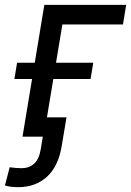

<svg xmlns="http://www.w3.org/2000/svg" viewBox="-61 -566 542 795"><path d="M461.4 -545.9 448.2 -464.8H197.3L120.1 0H32.2L122.6 -545.9ZM-1.5 -238.8 9.8 -306.2H325.2L314 -238.8ZM13.7 209Q-1.5 209 -15.4 207.3Q-29.3 205.6 -40.5 202.1L-21 126.5Q-8.3 128.4 4.4 129.4Q17.1 130.4 29.3 130.4Q59.1 130.4 80.1 111.8Q101.1 93.3 107.9 50.8L116.2 0H78.6L91.8 -80.1H214.4L194.3 39.6Q180.7 122.6 133.5 165.8Q86.4 209 13.7 209Z"/></svg>

Font: Adwaita Sans
Style: Italic
Weight: 400
Italic angle: -9.39999°
Designer: Rasmus Andersson
Foundry: rsms
Version: Version 4.001;git-9221beed3